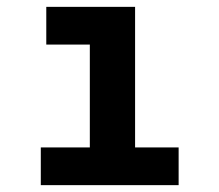

<svg xmlns="http://www.w3.org/2000/svg" viewBox="-20 -540 640 560"><path d="M99 0V-110H242V-410H115V-520H374V-110H501V0Z"/></svg>

Font: Iosevka Extrabold Extended
Style: Regular
Weight: 800
Width: 7
Monospace: yes
Designer: Belleve Invis
Foundry: Belleve Invis
Version: Version 32.5.0; ttfautohint (v1.8.4)